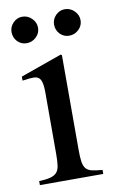

<svg xmlns="http://www.w3.org/2000/svg" viewBox="-75 -665 428 707"><g transform="rotate(-10 139.0 -311.0)"><path d="M59 -622Q80 -622 95 -607Q110 -592 110 -572Q110 -552 95 -537.5Q80 -523 59 -523Q39 -523 25 -537.5Q11 -552 11 -573Q11 -593 25.5 -607.5Q40 -622 59 -622ZM218 -622Q239 -622 254 -607Q269 -592 269 -572Q269 -552 254 -537.5Q239 -523 218 -523Q198 -523 184 -537.5Q170 -552 170 -573Q170 -593 184.5 -607.5Q199 -622 218 -622ZM179 -457V-102Q179 -75 181.5 -58.5Q184 -42 191.5 -33Q199 -24 213.5 -20.5Q228 -17 253 -15V0H16V-15Q42 -16 57.5 -20Q73 -24 81.5 -33Q90 -42 92.5 -58.5Q95 -75 95 -102V-334Q95 -367 87.5 -380.5Q80 -394 62 -394Q46 -394 28 -391L20 -390V-405L175 -460Z"/></g></svg>

Font: Klingon pIqaD vaHbo'
Style: Regular
Weight: 400
Width: 0
Designer: Mike Neff (qa'vaj)
Foundry: Mike Neff and Michael Everson
Version: Version 2.003